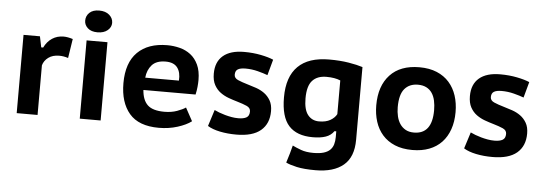

<svg xmlns="http://www.w3.org/2000/svg" viewBox="-56 -904 3630 1283"><g transform="rotate(5 1759.0 -262.5)"><path d="M382 -397Q352 -407 322 -407Q278 -407 249.5 -386Q221 -365 212 -333V0H72V-525H182L197 -452H210Q230 -493 263.5 -515Q297 -537 340 -537Q367 -537 402 -526Z M495 -525H635V0H495ZM474 -656Q474 -688 497 -709.5Q520 -731 562 -731Q605 -731 630 -709Q655 -687 655 -656Q655 -627 630 -606Q605 -585 562 -585Q520 -585 497 -606Q474 -627 474 -656Z M1244 -48Q1210 -22 1151.5 -3.5Q1093 15 1026 15Q891 15 828 -59Q765 -133 765 -262Q765 -399 836 -469.5Q907 -540 1036 -540Q1078 -540 1119 -529.5Q1160 -519 1192 -494.5Q1224 -470 1243.5 -428.5Q1263 -387 1263 -326Q1263 -305 1260.5 -280Q1258 -255 1252 -228H902Q907 -160 941.5 -127.5Q976 -95 1054 -95Q1101 -95 1138.5 -108.5Q1176 -122 1196 -136ZM1034 -430Q972 -430 942 -396.5Q912 -363 907 -311H1133Q1137 -366 1113 -398Q1089 -430 1034 -430Z M1388 -136Q1402 -129 1420.5 -122Q1439 -115 1460.5 -109Q1482 -103 1504.5 -99Q1527 -95 1550 -95Q1585 -95 1604.5 -106Q1624 -117 1624 -147Q1624 -171 1598 -182.5Q1572 -194 1534 -205Q1506 -213 1475.5 -224Q1445 -235 1419.5 -253.5Q1394 -272 1377.5 -302Q1361 -332 1361 -378Q1361 -457 1410 -498.5Q1459 -540 1551 -540Q1611 -540 1663.5 -529.5Q1716 -519 1748 -505L1719 -399Q1693 -409 1652.5 -419.5Q1612 -430 1570 -430Q1535 -430 1518 -419.5Q1501 -409 1501 -383Q1501 -360 1527.5 -348.5Q1554 -337 1592 -326Q1620 -318 1650.5 -307.5Q1681 -297 1706 -279Q1731 -261 1747.5 -232.5Q1764 -204 1764 -161Q1764 -77 1709.5 -31Q1655 15 1546 15Q1487 15 1436 4.5Q1385 -6 1353 -26Z M2347 -20Q2347 96 2281 151Q2215 206 2094 206Q2016 206 1968.5 195.5Q1921 185 1895 172Q1908 132 1914.5 108.5Q1921 85 1924 73Q1927 61 1928 58Q1929 55 1929 55Q1953 67 1987 79.5Q2021 92 2070 92Q2111 92 2138 84Q2165 76 2181 60.5Q2197 45 2203.5 23Q2210 1 2210 -26V-65H2198Q2178 -36 2143 -24Q2108 -12 2056 -12Q1949 -12 1895.5 -71Q1842 -130 1842 -261Q1842 -399 1912.5 -469Q1983 -539 2122 -539Q2195 -539 2252.5 -529.5Q2310 -520 2347 -508ZM2089 -121Q2135 -121 2164.5 -138Q2194 -155 2207 -180V-406Q2170 -422 2113 -422Q2052 -422 2019 -386Q1986 -350 1986 -267Q1986 -191 2014 -156Q2042 -121 2089 -121Z M2461 -262Q2461 -392 2530 -466Q2599 -540 2727 -540Q2794 -540 2844 -519Q2894 -498 2927 -460.5Q2960 -423 2976.5 -372.5Q2993 -322 2993 -262Q2993 -198 2975 -146.5Q2957 -95 2923 -59Q2889 -23 2839.5 -4Q2790 15 2727 15Q2659 15 2609 -6Q2559 -27 2526 -64.5Q2493 -102 2477 -152.5Q2461 -203 2461 -262ZM2605 -262Q2605 -229 2612 -200Q2619 -171 2633.5 -149.5Q2648 -128 2671 -115Q2694 -102 2727 -102Q2849 -102 2849 -262Q2849 -297 2842.5 -326.5Q2836 -356 2821.5 -377.5Q2807 -399 2783.5 -411Q2760 -423 2727 -423Q2670 -423 2637.5 -385Q2605 -347 2605 -262Z M3106 -136Q3120 -129 3138.5 -122Q3157 -115 3178.5 -109Q3200 -103 3222.5 -99Q3245 -95 3268 -95Q3303 -95 3322.5 -106Q3342 -117 3342 -147Q3342 -171 3316 -182.5Q3290 -194 3252 -205Q3224 -213 3193.5 -224Q3163 -235 3137.5 -253.5Q3112 -272 3095.5 -302Q3079 -332 3079 -378Q3079 -457 3128 -498.5Q3177 -540 3269 -540Q3329 -540 3381.5 -529.5Q3434 -519 3466 -505L3437 -399Q3411 -409 3370.5 -419.5Q3330 -430 3288 -430Q3253 -430 3236 -419.5Q3219 -409 3219 -383Q3219 -360 3245.5 -348.5Q3272 -337 3310 -326Q3338 -318 3368.5 -307.5Q3399 -297 3424 -279Q3449 -261 3465.5 -232.5Q3482 -204 3482 -161Q3482 -77 3427.5 -31Q3373 15 3264 15Q3205 15 3154 4.5Q3103 -6 3071 -26Z"/></g></svg>

Font: PT Sans Caption
Style: Bold
Weight: 700
Designer: A.Korolkova, O.Umpeleva, V.Yefimov
Foundry: ParaType Ltd
Version: Version 2.003W OFL